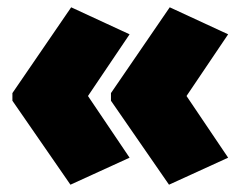

<svg xmlns="http://www.w3.org/2000/svg" viewBox="-20 -516 664 526"><path d="M335 -422 221 -253 335 -84 173 -10 14 -240V-261L175 -496ZM605 -422 491 -253 605 -84 443 -10 284 -240V-261L445 -496Z"/></svg>

Font: Titillium Web
Style: Black
Weight: 900
Version: Version 1.001;PS 35.000;hotconv 1.0.70;makeotf.lib2.5.55311